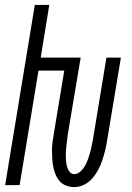

<svg xmlns="http://www.w3.org/2000/svg" viewBox="-20 -755 540 783"><path d="M283 8Q266 8 250 2Q234 -4 223.5 -16Q213 -28 206.5 -43.5Q200 -59 197 -75.5Q194 -92 193 -109Q192 -126 192 -143Q192 -160 194.5 -177.5Q197 -195 200 -213L242 -467H137L60 0H1L122 -735H181L146 -520H309L256 -204Q255 -193 253.5 -181.5Q252 -170 250.5 -159Q249 -148 248.5 -136.5Q248 -125 248.5 -114Q249 -103 250 -92.5Q251 -82 254.5 -71.5Q258 -61 265 -53Q272 -45 283 -45Q297 -45 308.5 -56Q320 -67 327 -79.5Q334 -92 338.5 -105Q343 -118 347 -131.5Q351 -145 353.5 -158.5Q356 -172 359 -186L414 -520H473L416 -177Q413 -158 408 -138.5Q403 -119 396.5 -99.5Q390 -80 380 -61.5Q370 -43 356 -27Q342 -11 322.5 -1.5Q303 8 283 8Z"/></svg>

Font: Iosevka Light Oblique
Style: Regular
Weight: 300
Italic angle: -9°
Monospace: yes
Designer: Belleve Invis
Foundry: Belleve Invis
Version: Version 32.5.0; ttfautohint (v1.8.4)